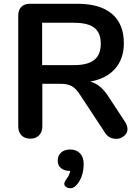

<svg xmlns="http://www.w3.org/2000/svg" viewBox="-20 -725 735 1012"><path d="M370.1 -605H202.1V-381.8H370.1Q442.9 -381.8 477.1 -409.4Q511.2 -437 511.2 -494.6Q511.2 -552.2 477.1 -578.6Q442.9 -605 370.1 -605ZM594.7 6.8Q554.7 6.8 535.2 -22.9L401.9 -225.1Q381.8 -257.3 359.4 -270.3Q336.9 -283.2 300.8 -283.2H203.1V-59.1Q203.1 -29.3 186 -11.7Q168.9 5.9 139.9 5.9Q110.8 5.9 93.5 -11.5Q76.2 -28.8 76.2 -59.1V-644Q76.2 -672.9 92.5 -689Q108.9 -705.1 138.2 -705.1H388.2Q508.3 -705.1 570.6 -651.6Q632.8 -598.1 632.8 -497.1Q632.8 -415 586.4 -362.5Q540 -310.1 455.1 -294.9Q507.8 -282.2 548.8 -220.2L640.1 -81.1Q651.9 -63 651.9 -43Q651.9 -22.9 633.5 -8.1Q615.2 6.8 594.7 6.8ZM420.9 138.7Q420.9 208.5 382.8 251Q367.7 267.1 352.3 267.1Q336.9 267.1 327.9 260Q318.8 252.9 318.8 243.7Q318.8 234.4 332.5 215.8Q346.2 197.3 350.1 175.8H346.2Q320.3 175.8 302.2 161.9Q284.2 147.9 284.2 121.6Q284.2 95.2 302 79.1Q319.8 63 350.8 63Q381.8 63 401.4 82.8Q420.9 102.5 420.9 138.7Z"/></svg>

Font: Nunito-Bold
Style: Bold
Weight: 700
Designer: Vernon Adams
Foundry: newtypography
Version: Version 3.000